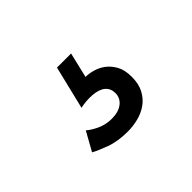

<svg xmlns="http://www.w3.org/2000/svg" viewBox="-57 -114 414 414"><g transform="rotate(-45 150.0 93.0)"><path d="M163.1 47.9Q173.3 47.9 185.5 51.3Q197.8 54.7 208.5 62.7Q219.2 70.8 226.6 84.2Q233.9 97.7 233.9 118.2Q233.9 140.1 225.8 155Q217.8 169.9 204.8 179Q191.9 188 176 191.9Q160.2 195.8 145 195.8Q114.3 195.8 92.3 187.7Q70.3 179.7 58.1 172.9L82 129.9Q93.3 139.2 107.9 145.5Q122.6 151.9 139.2 151.9Q160.2 151.9 172.1 142.6Q184.1 133.3 184.1 118.2Q184.1 108.9 180.2 102.5Q176.3 96.2 169.7 92.5Q163.1 88.9 155 87.4Q147 85.9 138.2 85.9Q123.5 85.9 109.9 88.9L133.8 -9.8H176.8Z"/></g></svg>

Font: Stint Ultra Condensed
Style: Regular
Weight: 400
Width: 1
Designer: Astigmatic (AOETI)
Foundry: Astigmatic (AOETI)
Version: Version 1.000